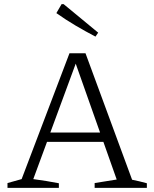

<svg xmlns="http://www.w3.org/2000/svg" viewBox="-20 -903 742 923"><path d="M615 -39Q650 -32 686 -22V0H435V-23L541 -40L477 -221H206L140 -42Q171 -38 201.5 -33Q232 -28 263 -22V0H16V-23L84 -42L314 -647H391ZM222 -266H461L344 -597ZM439 -727Q391 -752 343.5 -780Q296 -808 251 -840L276 -883H286L452 -746Z"/></svg>

Font: Piazzolla SC Light
Style: Regular
Weight: 300
Designer: Juan Pablo del Peral
Foundry: Huerta Tipografica
Version: Version 1.330